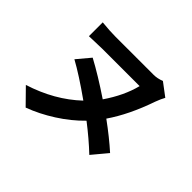

<svg xmlns="http://www.w3.org/2000/svg" viewBox="-166 -1002 1333 1333"><g transform="rotate(45 500.0 -335.5)"><path d="M754.9 -738.3 849.6 -667Q834 -639.6 819.3 -599.6Q752.9 -407.2 662.1 -275.4Q770.5 -196.3 849.6 -125L756.8 -13.7Q676.8 -89.8 575.2 -168Q501 -91.8 405.3 -30.8Q309.6 30.3 211.9 66.4L101.6 -45.9Q315.4 -113.3 460.9 -251Q312.5 -356.4 213.9 -410.2L295.9 -507.8Q407.2 -448.2 549.8 -352.5Q635.7 -477.5 666 -598.6H300.8Q289.1 -598.6 171.9 -594.7V-730.5Q250 -722.7 300.8 -722.7H679.7Q715.8 -722.7 754.9 -738.3Z"/></g></svg>

Font: Nasu
Style: Bold
Weight: 700
Designer: Ryoko NISHIZUKA (kana &amp; ideographs); Paul D. Hunt (Latin, Greek &amp; Cyrillic); Wenlong ZHANG (bopomofo); Sandoll C
Version: Version 2014.1215